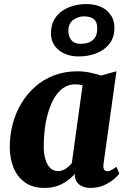

<svg xmlns="http://www.w3.org/2000/svg" viewBox="-20 -914 622 944"><path d="M489 -108.5Q486.5 -89 491.8 -80.5Q497 -72 508 -72Q515 -72 525.5 -76.8Q536 -81.5 552.5 -94L566.5 -60.5Q560.5 -51 541 -34Q521.5 -17 492 -3.5Q462.5 10 424.5 10Q392 10 371 -5.5Q350 -21 347.5 -50L348.5 -59.5Q333.5 -42 311.8 -26Q290 -10 262 0Q234 10 199.5 10Q141 10 102.8 -17.2Q64.5 -44.5 46.2 -90.5Q28 -136.5 28 -191.5Q28 -249 42.2 -303.5Q56.5 -358 84.5 -405Q112.5 -452 153 -487.8Q193.5 -523.5 246 -543.5Q298.5 -563.5 361.5 -563.5Q391 -563.5 422.8 -557Q454.5 -550.5 476 -542.5L552.5 -563.5ZM386 -494.5Q378 -497 369.2 -498.2Q360.5 -499.5 351 -499.5Q316.5 -499.5 290.5 -481Q264.5 -462.5 246.2 -431Q228 -399.5 216.5 -359.8Q205 -320 200 -277.8Q195 -235.5 195 -195.5Q195 -156.5 203.8 -128.8Q212.5 -101 228.5 -86.8Q244.5 -72.5 266 -72.5Q275.5 -72.5 284.5 -75.5Q293.5 -78.5 302 -83.8Q310.5 -89 318.2 -96Q326 -103 333 -111.5ZM368 -636.5Q307 -636.5 268.8 -667.8Q230.5 -699 230.5 -751.5Q231 -791 247 -818.2Q263 -845.5 288.8 -862.2Q314.5 -879 344.5 -886.5Q374.5 -894 403 -894Q469 -894 506 -861Q543 -828 542.5 -777.5Q542.5 -729.5 517.8 -698.2Q493 -667 453.2 -651.8Q413.5 -636.5 368 -636.5ZM377 -698.5Q396 -698.5 414.5 -704.5Q433 -710.5 445.5 -727Q458 -743.5 458 -773.5Q458.5 -805.5 441.8 -819.5Q425 -833.5 392 -833.5Q365.5 -833.5 341 -816.8Q316.5 -800 316 -762Q316 -736.5 330.2 -717.5Q344.5 -698.5 377 -698.5Z"/></svg>

Font: Merriweather 28pt Black
Style: Italic
Weight: 900
Italic angle: -7.8°
Version: Version 2.101